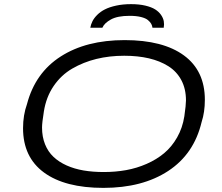

<svg xmlns="http://www.w3.org/2000/svg" viewBox="-20 -891 1067 923"><path d="M414.1 -757.8Q417 -773.9 424.6 -789.1Q432.1 -804.2 447.5 -819.6Q462.9 -835 484.4 -845.9Q505.9 -856.9 538.3 -864Q570.8 -871.1 609.9 -871.1Q648.9 -871.1 678.7 -864Q708.5 -856.9 726.1 -845.7Q743.7 -834.5 754.2 -819.3Q764.6 -804.2 767.3 -789.1Q770 -773.9 767.1 -757.8H712.9Q711.9 -767.6 707 -776.4Q702.1 -785.2 691.2 -794.4Q680.2 -803.7 657.5 -809.3Q634.8 -814.9 603 -814.9Q544.9 -814.9 513.2 -797.4Q481.4 -779.8 472.2 -757.8ZM477.1 12.2Q292.5 12.2 191.7 -61.5Q90.8 -135.3 90.8 -274.9Q90.8 -337.4 109.9 -391.1Q149.4 -541 272 -619.6Q394.5 -698.2 579.1 -698.2Q763.7 -698.2 864.3 -624.5Q964.8 -550.8 964.8 -411.1Q964.8 -351.6 949.2 -304.2Q912.6 -150.4 788.6 -69.1Q664.6 12.2 477.1 12.2ZM479 -64Q535.2 -64 586.4 -73.2Q637.7 -82.5 685.1 -103.3Q732.4 -124 769 -154.5Q805.7 -185.1 831.5 -230.5Q857.4 -275.9 866.2 -332Q874 -386.7 874 -408.2Q874 -463.9 851.8 -505.6Q829.6 -547.4 789.3 -572.8Q749 -598.1 695.8 -610.6Q642.6 -623 577.1 -623Q506.3 -623 443.6 -607.7Q380.9 -592.3 327.4 -561.3Q273.9 -530.3 237.8 -477.3Q201.7 -424.3 190.9 -355Q182.1 -300.8 182.1 -277.8Q182.1 -233.4 196.5 -197.5Q210.9 -161.6 237.1 -137Q263.2 -112.3 300.3 -95.7Q337.4 -79.1 381.8 -71.5Q426.3 -64 479 -64Z"/></svg>

Font: Archivo Expanded Light
Style: Italic
Weight: 300
Width: 7
Italic angle: -10°
Designer: Hector Gatti
Foundry: Omnibus-Type
Version: Version 2.001